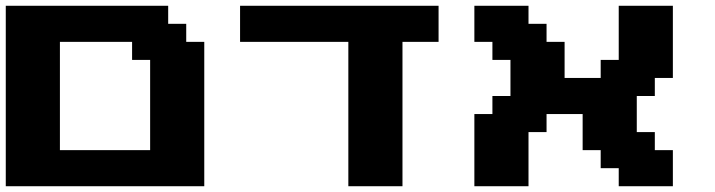

<svg xmlns="http://www.w3.org/2000/svg" viewBox="-20 -645 2475 665"><path d="M0 0H687.5V-500H625V-562.5H562.5V-625H0ZM500 -125H187.5V-500H437.5V-437.5H500Z M1186.5 0H1374V-500H1499V-625H811.5V-500H1186.5Z M2123 0H2310.5V-125H2248V-187.5H2185.5V-312.5H2248V-375H2310.5V-625H2123V-437.5H2060.5V-375H1935.5V-500H1873V-562.5H1810.5V-625H1623V-500H1685.5V-437.5H1748V-312.5H1685.5V-250H1623V0H1810.5V-187.5H1873V-250H1998V-125H2060.5V-62.5H2123Z"/></svg>

Font: Faithful 32x
Style: Semibold
Weight: 400
Foundry: Faithful Resource Pack
Version: Version 1.0; January 27, 2023